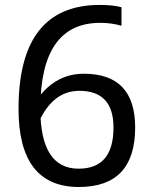

<svg xmlns="http://www.w3.org/2000/svg" viewBox="-20 -744 612 774"><path d="M297.9 9.8Q54.7 9.8 54.7 -305.2Q54.7 -724.1 381.8 -724.1Q437 -724.1 469.7 -714.8V-640.1Q430.2 -651.9 383.8 -651.9Q142.6 -651.9 142.6 -305.2Q142.6 -64 296.9 -64Q437.5 -64 437.5 -230Q437.5 -377.9 299.8 -377.9Q194.3 -377.9 137.2 -253.9L91.3 -276.9Q170.9 -446.8 317.9 -446.8Q524.9 -446.8 524.9 -230Q524.9 9.8 297.9 9.8Z"/></svg>

Font: Nokora
Style: Regular
Weight: 400
Designer: Danh Hong
Foundry: Danh Hong
Version: Version 9.000